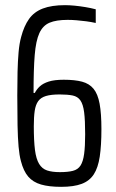

<svg xmlns="http://www.w3.org/2000/svg" viewBox="-20 -716 451 744"><path d="M217 8Q170 8 139 -1Q108 -10 89.5 -31.5Q71 -53 61 -92Q55 -114 52 -147.5Q49 -181 48 -230Q47 -279 47 -346Q47 -396 48 -437.5Q49 -479 52 -513.5Q55 -548 62 -573Q73 -615 92.5 -642.5Q112 -670 146 -683Q180 -696 232 -696Q249 -696 269.5 -694Q290 -692 311 -688.5Q332 -685 351 -680V-627Q333 -631 314 -633.5Q295 -636 276.5 -637.5Q258 -639 242 -639Q198 -639 172 -628Q146 -617 132.5 -587.5Q119 -558 114.5 -502.5Q110 -447 110 -356H115Q122 -370 134.5 -381.5Q147 -393 169 -400Q191 -407 227 -407Q270 -407 298 -399.5Q326 -392 342.5 -372Q359 -352 366 -314Q373 -276 373 -216Q373 -152 366.5 -109Q360 -66 343.5 -40.5Q327 -15 296.5 -3.5Q266 8 217 8ZM212 -49Q243 -49 262.5 -54Q282 -59 292 -74.5Q302 -90 306 -119.5Q310 -149 310 -196Q310 -250 306 -281Q302 -312 291.5 -327Q281 -342 261.5 -346Q242 -350 211 -350Q178 -350 158 -344Q138 -338 128 -324Q118 -310 114.5 -286.5Q111 -263 111 -227Q111 -170 115.5 -135Q120 -100 131.5 -81Q143 -62 162.5 -55.5Q182 -49 212 -49Z"/></svg>

Font: Saira ExtraCondensed
Style: Regular
Weight: 400
Width: 2
Designer: Hector Gatti with collaboration of the Omnibus-Type team
Foundry: Omnibus-Type
Version: Version 1.101